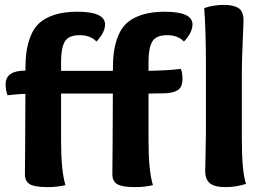

<svg xmlns="http://www.w3.org/2000/svg" viewBox="-20 -763 1066 786"><path d="M410 -663Q410 -630 375 -593Q350 -619 306 -619Q261 -619 245.5 -593Q230 -567 230 -511V-473H442V-474Q442 -519 446.5 -551.5Q451 -584 464 -616.5Q477 -649 500 -669.5Q523 -690 561.5 -702.5Q600 -715 654 -715Q768 -715 768 -663Q768 -630 733 -593Q708 -619 664 -619Q619 -619 603.5 -593Q588 -567 588 -511V-473Q677 -475 720 -481Q727 -467 727 -440Q727 -407 708.5 -394.5Q690 -382 653 -381Q606 -380 588 -380V-187Q588 -64 606 -5Q572 3 533 3Q480 3 460 -9Q440 -21 440 -49Q440 -60 441 -174Q442 -288 442 -379V-380H230V-187Q230 -64 248 -5Q214 3 175 3Q122 3 102 -9Q82 -21 82 -49Q82 -60 83 -174Q84 -288 84 -379Q65 -379 11 -373Q3 -394 3 -418Q3 -474 84 -474Q84 -519 88.5 -551.5Q93 -584 106 -616.5Q119 -649 142 -669.5Q165 -690 203.5 -702.5Q242 -715 296 -715Q410 -715 410 -663ZM897 -743Q935 -743 956 -730Q977 -717 977 -679Q977 -673 973.5 -591Q970 -509 970 -468V-194Q970 -62 987 -10Q945 3 904 3Q857 3 838.5 -13.5Q820 -30 820 -62Q820 -78 821.5 -132Q823 -186 823 -220V-496Q823 -639 816 -730Q854 -743 897 -743Z"/></svg>

Font: Overlock Black
Style: Regular
Weight: 900
Designer: Dario Muhafara
Foundry: Dario Manuel Muhafara
Version: Version 1.002